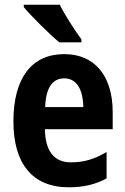

<svg xmlns="http://www.w3.org/2000/svg" viewBox="-20 -786 533 816"><path d="M234 -766H81V-756C110 -720 192 -639 232 -606H326V-619C301 -652 255 -723 234 -766ZM253 -556C116 -556 37 -456 37 -270C37 -93 116 10 272 10C335 10 386 -2 433 -28V-140C381 -109 336 -96 281 -96C211 -96 172 -143 171 -237H459V-309C459 -462 384 -556 253 -556ZM253 -453C306 -453 333 -405 334 -331H172C175 -419 207 -453 253 -453Z"/></svg>

Font: Noto Sans Gujarati UI Condensed
Style: Bold
Weight: 700
Width: 3
Designer: Jelle Bosma - Monotype Design Team, Universal Thirst
Foundry: Monotype Imaging Inc.
Version: Version 2.106